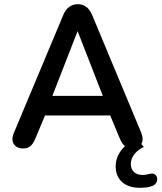

<svg xmlns="http://www.w3.org/2000/svg" viewBox="-20 -698 768 913"><path d="M88 8C117 8 133 -3 149 -41L194 -149H504L549 -41C556 -24 564 -11 574 -3C546 24 530 57 530 93C530 156 573 195 644 195C663 195 685 194 705 186C740 173 734 117 690 129C679 132 669 134 659 134C626 134 602 117 602 81C602 45 632 15 664 1L652 -13C660 -26 660 -45 652 -66L418 -627C403 -663 379 -678 350 -678C321 -678 296 -663 281 -627L46 -66C28 -24 48 7 88 8ZM349 -550 469 -242H229Z"/></svg>

Font: SN Pro Medium
Style: Regular
Weight: 500
Designer: Tobias Whetton
Foundry: Supernotes
Version: Version 1.003;Glyphs 3.3 (3324)